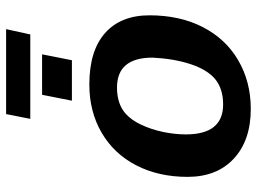

<svg xmlns="http://www.w3.org/2000/svg" viewBox="-130 -730 870 651"><g transform="rotate(-90 305.5 -405.0)"><path d="M578.6 -333.5Q578.6 -283.2 568.8 -238Q559.1 -192.9 539.1 -153.8Q499 -75.2 426 -32.7Q353 9.8 261.2 9.8Q154.8 9.8 92.8 -47.6Q30.8 -105 30.8 -204.6Q30.8 -302.7 69.8 -378.4Q108.9 -454.1 180.4 -495.8Q252 -537.6 343.8 -537.6Q458.5 -537.6 518.6 -484.1Q578.6 -430.7 578.6 -333.5ZM435.1 -323.2Q435.1 -443.8 333.5 -443.8Q278.3 -443.8 245.1 -414.6Q223.1 -395 207.3 -361.1Q191.4 -327.1 183.1 -287.4Q174.8 -247.6 174.8 -210.4Q174.8 -147 200.2 -115.5Q225.6 -84 276.4 -84Q303.7 -84 325.4 -91.1Q347.2 -98.1 363.3 -111.8Q395 -139.2 413.3 -195.3Q431.6 -251.5 435.1 -323.2ZM446.3 -697.8 426.3 -596.7H289.1L309.1 -697.8ZM531.7 -819.8 513.7 -737.8H227.5L243.7 -819.8Z"/></g></svg>

Font: Arimo
Style: Italic
Weight: 400
Italic angle: -12°
Designer: Steve Matteson
Foundry: Monotype Imaging Inc.
Version: Version 1.33